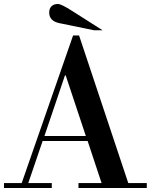

<svg xmlns="http://www.w3.org/2000/svg" viewBox="-36 -944 757 964"><path d="M-16 0V-25H73L331 -766H361L608 -25H701V0H358V-25H474L404 -236H178L106 -25H224V0ZM294 -565H290L187 -261H395ZM436 -792 261 -828Q211 -839 211 -881Q211 -901 222.5 -912.5Q234 -924 255 -924Q272 -924 328 -888L479 -792Z"/></svg>

Font: Libre Bodoni
Style: Regular
Weight: 400
Designer: Pablo Impallari, Rodrigo Fuenzalida
Foundry: Pablo Impallari, Rodrigo Fuenzalida
Version: Version 1.001